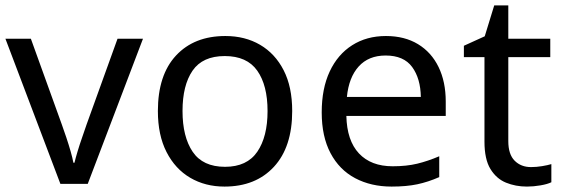

<svg xmlns="http://www.w3.org/2000/svg" viewBox="-20 -679 2078 709"><path d="M203 0 0 -536H94L208 -220Q216 -198 225 -171Q234 -144 241 -119.5Q248 -95 251 -78H255Q259 -95 266.5 -120Q274 -145 283.5 -172Q293 -199 300 -220L414 -536H508L304 0Z M1059 -269Q1059 -136 991.5 -63Q924 10 809 10Q738 10 682.5 -22.5Q627 -55 595 -117.5Q563 -180 563 -269Q563 -402 630 -474Q697 -546 812 -546Q885 -546 940.5 -513.5Q996 -481 1027.5 -419.5Q1059 -358 1059 -269ZM654 -269Q654 -174 691.5 -118.5Q729 -63 811 -63Q892 -63 930 -118.5Q968 -174 968 -269Q968 -364 930 -418Q892 -472 810 -472Q728 -472 691 -418Q654 -364 654 -269Z M1405 -546Q1474 -546 1523.5 -516Q1573 -486 1599.5 -431.5Q1626 -377 1626 -304V-251H1259Q1261 -160 1305.5 -112.5Q1350 -65 1430 -65Q1481 -65 1520.5 -74.5Q1560 -84 1602 -102V-25Q1561 -7 1521 1.5Q1481 10 1426 10Q1350 10 1291.5 -21Q1233 -52 1200.5 -113.5Q1168 -175 1168 -264Q1168 -352 1197.5 -415Q1227 -478 1280.5 -512Q1334 -546 1405 -546ZM1404 -474Q1341 -474 1304.5 -433.5Q1268 -393 1261 -321H1534Q1533 -389 1502 -431.5Q1471 -474 1404 -474Z M1941 -62Q1961 -62 1982 -65.5Q2003 -69 2016 -73V-6Q2002 1 1976 5.5Q1950 10 1926 10Q1884 10 1848.5 -4.5Q1813 -19 1791 -55Q1769 -91 1769 -156V-468H1693V-510L1770 -545L1805 -659H1857V-536H2012V-468H1857V-158Q1857 -109 1880.5 -85.5Q1904 -62 1941 -62Z"/></svg>

Font: Noto Sans Hatran
Style: Regular
Weight: 400
Designer: Monotype Design Team
Foundry: Monotype Imaging Inc.
Version: Version 2.001; ttfautohint (v1.8.4.7-5d5b)